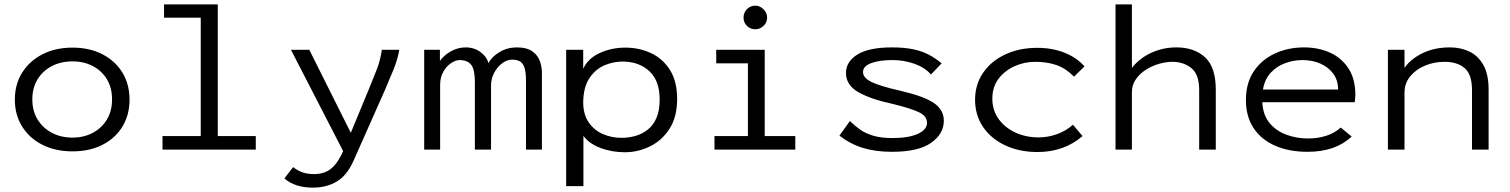

<svg xmlns="http://www.w3.org/2000/svg" viewBox="-20 -685 6915 879"><path d="M312 8Q234 8 174.5 -22Q115 -52 81.5 -105.5Q48 -159 48 -229Q48 -299 81.5 -352.5Q115 -406 174.5 -436.5Q234 -467 312 -467Q390 -467 449 -436.5Q508 -406 540.5 -352.5Q573 -299 573 -229Q573 -159 540.5 -105.5Q508 -52 449 -22Q390 8 312 8ZM312 -55Q364 -55 405 -77Q446 -99 469.5 -138Q493 -177 493 -230Q493 -283 469.5 -322Q446 -361 405 -382.5Q364 -404 312 -404Q259 -404 217.5 -382.5Q176 -361 152 -322Q128 -283 128 -230Q128 -177 152 -138Q176 -99 217.5 -77Q259 -55 312 -55Z M724 0V-62H899V-604H731V-665H977V-62H1151V0Z M1413 174Q1330 174 1282 132L1322 80Q1342 96 1364.5 104Q1387 112 1418 112Q1466 112 1496.5 86.5Q1527 61 1551 7L1312 -457H1396L1586 -77L1668 -275Q1687 -321 1704.5 -366Q1722 -411 1728 -457H1808Q1800 -411 1780.5 -364Q1761 -317 1741 -270L1598 52Q1568 119 1521 146.5Q1474 174 1413 174Z M1922 0V-457H1994V-406Q2012 -432 2044 -450Q2076 -468 2113 -468Q2151 -468 2180 -446.5Q2209 -425 2216 -396Q2232 -426 2267.5 -447Q2303 -468 2346 -468Q2393 -468 2418.5 -449Q2444 -430 2453 -401.5Q2462 -373 2461 -343V0H2388V-316Q2388 -358 2380 -378.5Q2372 -399 2357.5 -405.5Q2343 -412 2324 -412Q2301 -412 2278.5 -395Q2256 -378 2242 -351Q2228 -324 2228 -294V0H2154V-310Q2154 -367 2137 -388.5Q2120 -410 2084 -410Q2066 -410 2045 -396Q2024 -382 2009.5 -356.5Q1995 -331 1995 -297V0Z M2572 167V-457H2650V-370Q2672 -418 2726 -442.5Q2780 -467 2843 -467Q2906 -467 2960 -442Q3014 -417 3047 -365Q3080 -313 3080 -232Q3080 -150 3045.5 -96Q3011 -42 2956 -15Q2901 12 2841 12Q2780 12 2728 -8Q2676 -28 2651 -63V167ZM2826 -54Q2856 -54 2886.5 -62Q2917 -70 2943 -89.5Q2969 -109 2984.5 -143Q3000 -177 3000 -229Q3000 -313 2955.5 -356.5Q2911 -400 2840 -403Q2793 -405 2749.5 -387Q2706 -369 2678 -326.5Q2650 -284 2650 -213Q2651 -159 2676 -123.5Q2701 -88 2740.5 -71Q2780 -54 2826 -54Z M3251 0V-62H3404V-395H3259V-457H3481V-62H3621V0ZM3438 -551Q3415 -551 3399.5 -566.5Q3384 -582 3384 -604Q3384 -627 3399.5 -643Q3415 -659 3438 -659Q3459 -659 3475.5 -642.5Q3492 -626 3492 -604Q3492 -582 3475.5 -566.5Q3459 -551 3438 -551Z M4064 10Q3988 10 3930 -8Q3872 -26 3823 -64L3871 -131Q3893 -109 3918 -91.5Q3943 -74 3978.5 -63.5Q4014 -53 4067 -53Q4139 -53 4181.5 -72Q4224 -91 4224 -123Q4224 -153 4188.5 -170.5Q4153 -188 4068 -209Q3965 -231 3909 -263.5Q3853 -296 3853 -351Q3853 -403 3905.5 -435.5Q3958 -468 4063 -468Q4120 -468 4160.5 -459.5Q4201 -451 4231.5 -435Q4262 -419 4291 -395L4242 -344Q4214 -376 4166.5 -393Q4119 -410 4066 -410Q4006 -410 3968.5 -396Q3931 -382 3931 -355Q3931 -329 3969 -310Q4007 -291 4104 -269Q4211 -244 4256 -213Q4301 -182 4301 -132Q4301 -72 4242.5 -31Q4184 10 4064 10Z M4730 11Q4647 11 4582 -19.5Q4517 -50 4480.5 -104Q4444 -158 4444 -228Q4444 -298 4480.5 -351.5Q4517 -405 4581.5 -435.5Q4646 -466 4729 -466Q4798 -466 4854 -443.5Q4910 -421 4945 -381L4897 -334Q4860 -372 4817 -387Q4774 -402 4719 -402Q4670 -402 4625 -382Q4580 -362 4551.5 -324.5Q4523 -287 4523 -233Q4523 -180 4552 -140Q4581 -100 4629 -78Q4677 -56 4735 -56Q4778 -56 4819.5 -71Q4861 -86 4892 -114L4936 -62Q4851 11 4730 11Z M5087 0V-665H5162V-374Q5196 -418 5250 -443Q5304 -468 5366 -468Q5447 -468 5496.5 -423Q5546 -378 5546 -275V0H5470V-273Q5470 -344 5434.5 -373Q5399 -402 5347 -402Q5319 -402 5287 -393Q5255 -384 5226.5 -366Q5198 -348 5180 -322Q5162 -296 5162 -263V0Z M5966 10Q5882 10 5818.5 -17.5Q5755 -45 5719.5 -98Q5684 -151 5684 -227Q5684 -305 5720 -358.5Q5756 -412 5816.5 -440Q5877 -468 5950 -468Q6015 -468 6068 -444.5Q6121 -421 6153 -372.5Q6185 -324 6185 -250Q6185 -242 6184 -233.5Q6183 -225 6182 -217H5759Q5762 -158 5792.5 -121.5Q5823 -85 5870 -68Q5917 -51 5968 -51Q6012 -51 6050.5 -63Q6089 -75 6118 -101L6168 -60Q6095 10 5966 10ZM5762 -275H6106Q6106 -318 6083.5 -348Q6061 -378 6024.5 -394Q5988 -410 5943 -410Q5904 -410 5865.5 -396.5Q5827 -383 5798.5 -353Q5770 -323 5762 -275Z M6334 0V-457H6410V-374Q6437 -414 6491.5 -441Q6546 -468 6618 -468Q6668 -468 6708 -448.5Q6748 -429 6771.5 -386.5Q6795 -344 6795 -275V0H6719V-273Q6719 -344 6685.5 -373Q6652 -402 6593 -402Q6547 -402 6505 -385Q6463 -368 6436.5 -336Q6410 -304 6410 -261V0Z"/></svg>

Font: Inconsolata Expanded Thin
Style: Regular
Weight: 100
Width: 7
Monospace: yes
Designer: Raph Levien, Cyreal, Brenton Simpson
Foundry: Raph Levien, Cyreal, Google
Version: Version 3.100; ttfautohint (v1.8.4.7-5d5b)